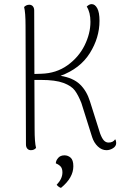

<svg xmlns="http://www.w3.org/2000/svg" viewBox="-20 -720 602 932"><path d="M544 -26Q544 -10 528.5 -0.5Q513 9 497 9Q474 9 455 -9Q436 -27 427 -55L375 -220Q360 -258 343.5 -280.5Q327 -303 288 -317.5Q249 -332 179 -332H147L148 -94Q148 -29 155 -2Q146 9 130 9Q119 9 112.5 1.5Q106 -6 106 -19L104 -594Q104 -659 97 -686Q108 -697 122 -697Q133 -697 139.5 -689.5Q146 -682 146 -669L147 -361L180 -362Q253 -364 307.5 -403Q362 -442 390.5 -499.5Q419 -557 419 -614Q419 -660 401 -688Q413 -700 425 -700Q441 -700 452 -680Q463 -660 463 -619Q463 -537 416 -462Q369 -387 274 -352Q335 -342 368 -310.5Q401 -279 417 -227L466 -72Q475 -48 484.5 -38Q494 -28 507 -28Q529 -28 539 -44Q544 -37 544 -26ZM255 177Q283 148 283 117Q283 98 274.5 88.5Q266 79 251 73Q251 60 262 47Q273 34 293 34Q310 34 323 45.5Q336 57 336 87Q336 143 276 192Q265 189 255 177Z"/></svg>

Font: Arima Madurai ExtraLight
Style: Regular
Weight: 275
Designer: Joana Correia and Natanael Gama
Foundry: NDISCOVER
Version: Version 1.019